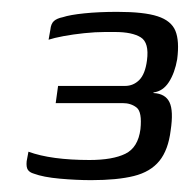

<svg xmlns="http://www.w3.org/2000/svg" viewBox="-20 -555 320 324"><path d="M134 -251Q109 -251 81 -253.5Q53 -256 37 -262Q30 -264 27 -268.5Q24 -273 25 -283L28 -299Q47 -292 73 -288.5Q99 -285 131 -285Q170 -285 191.5 -295.5Q213 -306 217 -337Q220 -366 210.5 -373.5Q201 -381 187 -381H74L78 -410H191Q205 -410 215 -420Q225 -430 228 -453Q232 -483 217.5 -492Q203 -501 174 -501Q169 -501 165 -501Q161 -501 157 -501Q141 -501 122 -499Q103 -497 87 -494Q71 -491 62 -488L65 -505Q66 -515 71 -519.5Q76 -524 86 -526Q98 -530 122.5 -532.5Q147 -535 178 -535Q223 -535 246 -527.5Q269 -520 276 -503Q283 -486 279 -455Q275 -432 265 -416.5Q255 -401 239 -399V-398Q259 -397 266 -382.5Q273 -368 268 -335Q264 -302 249 -283.5Q234 -265 206 -258Q178 -251 134 -251Z"/></svg>

Font: Genos
Style: Italic
Weight: 400
Italic angle: -8°
Version: Version 1.010